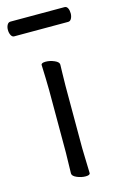

<svg xmlns="http://www.w3.org/2000/svg" viewBox="-111 -726 483 783"><g transform="rotate(-15 130.5 -334.5)"><path d="M-2 -649Q-2 -661 3 -670Q8 -679 17 -679H245Q254 -679 258.5 -670Q263 -661 263 -648Q263 -636 258 -626.5Q253 -617 244 -617H16Q8 -617 3 -626.5Q-2 -636 -2 -649ZM96 -417 94 -475Q94 -484 113 -484Q131 -484 149.5 -476Q168 -468 168 -457Q168 -436 167 -421L166 -368V-105L167 -67L169 1Q169 10 150 10Q132 10 113.5 2Q95 -6 95 -17L97 -105V-368Z"/></g></svg>

Font: Iansui
Style: Regular
Weight: 400
Designer: But Ko / Fontworks Inc.
Foundry: zi-hi.com / Fontworks Inc.
Version: Version 1.002